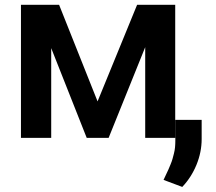

<svg xmlns="http://www.w3.org/2000/svg" viewBox="-20 -565 886 787"><path d="M379.9 -149.4 542 -545.4H698.2V0H575.2V-371.6L425.3 0H335.4L189.9 -367.7V0H65.9V-545.4H222.2ZM806.6 -73.7V4.9Q806.6 58.6 785.4 110.4Q764.2 162.1 727.1 201.2L650.4 172.4Q652.3 168 659.9 152.1Q667.5 136.2 670.2 130.1Q672.9 124 678.7 109.9Q684.6 95.7 687 86.7Q689.5 77.6 692.9 64.5Q696.3 51.3 697.5 38.3Q698.7 25.4 698.7 11.7V-73.7Z"/></svg>

Font: Interop SemBd
Style: Regular
Weight: 600
Designer: Rasmus Andersson, Google, Jang Haemin
Foundry: jhaemin
Version: Version 1.007